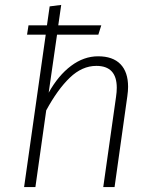

<svg xmlns="http://www.w3.org/2000/svg" viewBox="-20 -761 628 781"><path d="M501 -408Q501 -391 498 -370L446 0H400L452 -367Q455 -387 455 -404Q455 -493 372 -493Q314 -493 264 -445Q214 -397 168 -312L124 0H78L166 -620H90L96 -658H171L182 -735L229 -741L217 -658H392L380 -620H212L178 -384Q217 -454 269 -493Q321 -532 379 -532Q439 -532 470 -500Q501 -468 501 -408Z"/></svg>

Font: Fira Sans ExtraLight
Style: Italic
Weight: 275
Italic angle: -8°
Designer: Carrois Corporate & Edenspiekermann AG
Foundry: Carrois Corporate GbR & Edenspiekermann AG
Version: Version 4.203